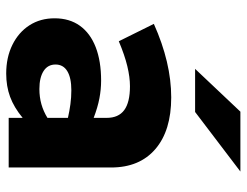

<svg xmlns="http://www.w3.org/2000/svg" viewBox="-108 -679 795 619"><g transform="rotate(90 289.5 -369.5)"><path d="M217 8Q165 8 124.5 -12Q84 -32 61.5 -67Q39 -102 39 -148Q39 -196 63 -229.5Q87 -263 132 -280.5Q177 -298 240 -298Q268 -298 297 -292.5Q326 -287 360 -274V-316Q360 -354 335 -372.5Q310 -391 258 -391Q229 -391 193.5 -382.5Q158 -374 113 -355L57 -468Q182 -524 294 -524Q401 -524 460.5 -473Q520 -422 520 -330V0H360V-45Q326 -17 292 -4.5Q258 8 217 8ZM188 -151Q188 -126 209 -112.5Q230 -99 267 -99Q293 -99 316 -105.5Q339 -112 360 -125V-191Q338 -196 316 -199Q294 -202 271 -202Q231 -202 209.5 -189Q188 -176 188 -151ZM202 -601 340 -747H533L341 -601Z"/></g></svg>

Font: Red Hat Text VF
Style: Regular
Weight: 300
Designer: Pentagram, MCKL
Foundry: Pentagram, MCKL
Version: Version 1.023